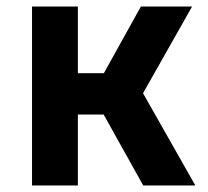

<svg xmlns="http://www.w3.org/2000/svg" viewBox="-20 -570 640 590"><path d="M78.4 0V-550H219.3V-345.1H299.2L412.9 -550H570.3L419.5 -283.5L580.3 0H420.1L298.5 -218.1H219.3V0Z"/></svg>

Font: JetBrains Mono
Style: Regular
Weight: 400
Monospace: yes
Designer: Philipp Nurullin, Konstantin Bulenkov
Foundry: JetBrains
Version: Version 2.305